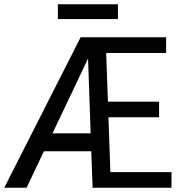

<svg xmlns="http://www.w3.org/2000/svg" viewBox="-21 -887 853 907"><path d="M789.1 0V-73.7H500.5L491.2 -333H730.5V-406.7H488.8L480.5 -636.7H763.7V-710.9H359.9L-1 0H104.5L186.5 -172.4H410.2L416.5 0ZM227.1 -257.3 395 -610.4 407.2 -257.3ZM536.1 -796.9V-866.7H252.4V-796.9Z"/></svg>

Font: Roboto Condensed
Style: Regular
Weight: 400
Designer: Google
Version: Version 2.134; 2016